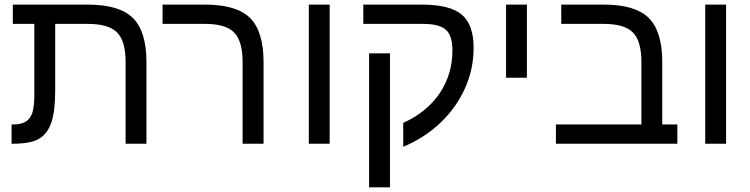

<svg xmlns="http://www.w3.org/2000/svg" viewBox="-20 -619 3232 827"><path d="M201.7 -92.8Q185.1 -43.5 148.9 -21.7Q112.8 0 35.2 0H29.8V-83H38.1Q71.8 -83 91.8 -95.7Q111.3 -108.4 119.6 -134.5Q127.9 -160.6 127.9 -213.9V-516.1H35.2V-599.1H358.9Q493.7 -599.1 552.2 -541.7Q610.8 -484.4 610.8 -351.1V0H521V-352.1Q521 -441.9 484.6 -479Q448.2 -516.1 357.9 -516.1H217.8V-231.9Q217.8 -142.1 201.7 -92.8Z M1115.2 -351.1V0H1024.9V-352.1Q1024.9 -440.9 989 -478.5Q953.1 -516.1 863.3 -516.1H680.2V-599.1H864.3Q999 -599.1 1057.1 -541.5Q1115.2 -483.9 1115.2 -351.1Z M1399.9 -599.1V0H1310.1V-599.1Z M2020 -413.1Q2020 -321.3 1982.9 -238.8Q1945.8 -156.2 1877.9 -91.1Q1810.1 -25.9 1716.8 13.2V-89.8Q1818.8 -135.7 1873.8 -217.5Q1928.7 -299.3 1928.7 -400.9Q1928.7 -466.3 1900.1 -491.2Q1871.6 -516.1 1801.8 -516.1H1544.9V-599.1H1797.9Q1918.5 -599.1 1969.2 -555.9Q2020 -512.7 2020 -413.1ZM1659.7 -389.2V188H1569.8V-389.2Z M2249.5 -599.1V-284.2H2159.7V-599.1Z M2897.5 -83V0H2374.5V-83H2742.7V-352.1Q2742.7 -441.9 2706.3 -479Q2669.9 -516.1 2580.6 -516.1H2397.5V-599.1H2581.5Q2716.3 -599.1 2774.4 -541.5Q2832.5 -483.9 2832.5 -351.1V-83Z M3107.4 -599.1V0H3017.6V-599.1Z"/></svg>

Font: Arimo Nerd Font
Style: Regular
Weight: 400
Designer: Steve Matteson
Foundry: Monotype Imaging Inc.
Version: Version 1.33;Nerd Fonts 3.2.1